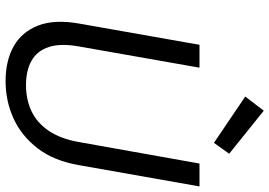

<svg xmlns="http://www.w3.org/2000/svg" viewBox="-162 -814 988 705"><g transform="rotate(90 332.5 -462.0)"><path d="M278 12Q204 12 151 -17.5Q98 -47 74.5 -107Q51 -167 67 -258L145 -700H229L151 -257Q139 -190 153 -147Q167 -104 203 -83.5Q239 -63 293 -63Q346 -63 388.5 -83Q431 -103 460.5 -146Q490 -189 502 -257L581 -700H665L587 -258Q571 -165 525 -105.5Q479 -46 415 -17Q351 12 278 12ZM505 -753 335 -868 387 -936 545 -809Z"/></g></svg>

Font: DM Sans 10pt
Style: Italic
Weight: 400
Italic angle: -10°
Version: Version 4.004;gftools[0.9.30]